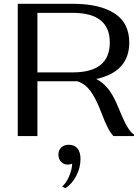

<svg xmlns="http://www.w3.org/2000/svg" viewBox="-20 -720 741 1016"><path d="M689 -8V0H580Q563 -19 548.5 -48Q534 -77 517 -122Q489 -196 460 -236.5Q431 -277 389 -290H363H178V0H74V-700H363Q507 -700 585.5 -649.5Q664 -599 664 -495Q664 -340 489 -302Q527 -283 555 -246.5Q583 -210 608 -147Q631 -89 650.5 -54.5Q670 -20 689 -8ZM365 -337Q561 -337 561 -495Q561 -652 365 -652H178V-337ZM309 267Q330 249 345.5 213.5Q361 178 362 146Q350 151 339 151Q317 151 303 136Q289 121 289 98Q289 75 304 60.5Q319 46 343 46Q374 46 390 65.5Q406 85 406 122Q406 167 383.5 210.5Q361 254 326 276Z"/></svg>

Font: Fahkwang
Style: Regular
Weight: 400
Version: Version 1.000; ttfautohint (v1.6)